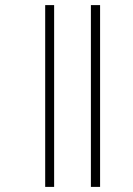

<svg xmlns="http://www.w3.org/2000/svg" viewBox="-20 -682 519 752"><path d="M157 -662V50H192V-662ZM336 -662V50H372V-662Z"/></svg>

Font: Noto Sans Sinhala UI Condensed ExtraLight
Style: Regular
Weight: 200
Width: 3
Designer: Jelle Bosma - Monotype Design Team
Foundry: Monotype Imaging Inc.
Version: Version 2.006